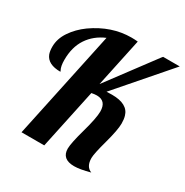

<svg xmlns="http://www.w3.org/2000/svg" viewBox="-175 -892 1013 1051"><g transform="rotate(30 332.0 -366.5)"><path d="M411.1 -313Q411.1 -380.9 351.1 -380.9Q337.4 -380.9 317.9 -377L237.8 0H94.2L238.8 -680.2Q172.4 -651.9 135.7 -596.7Q99.1 -541.5 99.1 -460.9Q99.1 -420.4 110.4 -399.9Q112.8 -396 112.8 -393.1Q32.7 -393.1 12.7 -444.3Q5.9 -462.9 5.9 -490.2Q5.9 -540.5 37.4 -587.2Q68.8 -633.8 118.7 -669.9Q232.4 -750 356.9 -750Q377.4 -750 397 -748L332 -441.9Q332 -441.9 551.8 -736.3L559.1 -745.1H664.1L386.2 -424.8L420.9 -425.8Q521 -425.8 539.1 -361.3Q544.9 -341.8 544.9 -314.9Q544.9 -274.4 520.5 -185.5Q496.1 -96.7 496.1 -69.8Q496.1 -14.6 535.2 0Q472.7 17.1 436 17.1Q357.9 17.1 357.9 -49.8Q358.4 -85 384.5 -178Q410.6 -271 411.1 -313Z"/></g></svg>

Font: UVF Lobster12
Style: Regular
Weight: 400
Designer: Pablo Impallari
Foundry: Pablo Impallari. www.impallari.com
Version: Version 1.004